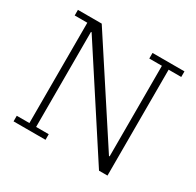

<svg xmlns="http://www.w3.org/2000/svg" viewBox="-151 -869 1064 1041"><g transform="rotate(30 381.5 -349.0)"><path d="M53 -35H132V-663H53V-698H202L595 -96H599V-663H520V-698H720V-663H641V0H588L178 -630H174V-35H253V0H53Z"/></g></svg>

Font: IBM Plex Serif Light
Style: Regular
Weight: 300
Designer: Mike Abbink, Paul van der Laan, Pieter van Rosmalen
Foundry: Bold Monday
Version: Version 3.001